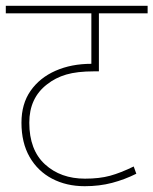

<svg xmlns="http://www.w3.org/2000/svg" viewBox="-20 -642 529 662"><path d="M489 -596H321V-396H304Q246 -396 208.5 -385Q171 -374 142 -351Q81 -304 81 -219Q81 -125 135 -75.5Q189 -26 273 -26Q323 -26 359.5 -36Q396 -46 441 -68L450 -43Q410 -23 366.5 -11.5Q323 0 272 0Q209 0 159.5 -26Q110 -52 82 -101Q54 -150 54 -219Q54 -284 85.5 -329Q117 -374 171.5 -398Q226 -422 295 -422V-596H0V-622H489Z"/></svg>

Font: Noto Sans Thin
Style: Regular
Weight: 100
Designer: Monotype Design Team
Foundry: Monotype Imaging Inc.
Version: Version 2.007